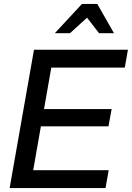

<svg xmlns="http://www.w3.org/2000/svg" viewBox="-20 -957 671 977"><path d="M188 -314H532L548 -402H204L241 -613H615L631 -704H153L29 0H517L533 -91H149ZM475 -937H397L259 -788H336L423 -867L484 -788H560Z"/></svg>

Font: Geom
Style: Italic
Weight: 400
Italic angle: -10°
Version: Version 1.102